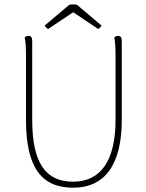

<svg xmlns="http://www.w3.org/2000/svg" viewBox="-20 -862 682 894"><path d="M338 -840C326 -842 315 -842 303 -840L188 -743C191 -737 198 -730 204 -727L321 -805L437 -727C443 -730 450 -737 453 -743ZM547 -673C547 -687 541 -695 530 -695C521 -695 516 -691 512 -687C516 -671 518 -640 518 -600V-304C518 -115 450 -16 320 -16C190 -16 130 -107 130 -304V-673C130 -687 124 -695 113 -695C104 -695 99 -691 95 -687C99 -671 101 -640 101 -600V-304C101 -87 170 12 320 12C469 12 547 -96 547 -304Z"/></svg>

Font: Arima Koshi Thin
Style: Regular
Weight: 250
Designer: Joana Correia and Natanael Gama
Foundry: NDISCOVER
Version: Version 1.019;PS 001.019;hotconv 1.0.88;makeotf.lib2.5.64775